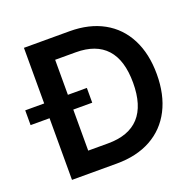

<svg xmlns="http://www.w3.org/2000/svg" viewBox="-160 -836 980 966"><g transform="rotate(-20 329.5 -353.5)"><path d="M65.4 0V-330.1H-36.1V-409.2H65.4V-707H309.6Q414.6 -707 490.7 -664.8Q566.9 -622.6 607.7 -543Q648.4 -463.4 648.4 -354.5Q648.4 -244.6 607.4 -164.8Q566.4 -85 489.3 -42.5Q412.1 0 305.7 0ZM298.8 -110.4Q409.7 -110.4 465.6 -171.4Q521.5 -232.4 521.5 -354.5Q521.5 -475.6 466.3 -536.1Q411.1 -596.7 302.7 -596.7H192.4V-409.2H293.9V-330.1H192.4V-110.4Z"/></g></svg>

Font: Pretendard SemiBold
Style: Regular
Weight: 600
Designer: Base glyphs from Inter by Rasmus Andersson; Hangeul glyphs from Noto Sans CJK(Source Han Sans) by Jang Soo-young and Kan
Foundry: Kil Hyung-jin
Version: Version 1.309